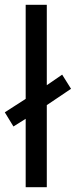

<svg xmlns="http://www.w3.org/2000/svg" viewBox="-29 -780 316 800"><path d="M78 0V-285L27 -253L-9 -312L78 -368V-760H166V-425L230 -469L267 -410L166 -342V0Z"/></svg>

Font: Noto Sans Gothic
Style: Regular
Weight: 400
Designer: Monotype Design Team
Foundry: Monotype Imaging Inc.
Version: Version 2.001; ttfautohint (v1.8.4.7-5d5b)